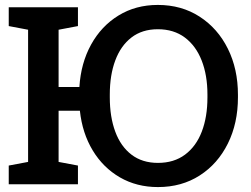

<svg xmlns="http://www.w3.org/2000/svg" viewBox="-20 -740 1009 771"><path d="M614.3 11.2Q528.8 11.2 461.4 -27.8Q394 -66.9 352.3 -136Q310.5 -205.1 300.8 -295.4H215.3V-89.8L293 -75.2V0H15.1V-75.2L92.8 -89.8V-620.6L15.1 -635.3V-710.9H293V-635.3L215.3 -620.6V-390.6H298.8Q304.7 -486.3 345.7 -560.8Q386.7 -635.3 455.8 -677.7Q524.9 -720.2 613.8 -720.2Q709 -720.2 781.7 -673.1Q854.5 -626 895 -544.4Q935.5 -462.9 935.5 -359.4V-349.1Q935.5 -245.1 895 -163.6Q854.5 -82 782 -35.4Q709.5 11.2 614.3 11.2ZM614.3 -85.9Q678.7 -85.9 723.1 -119.1Q767.6 -152.3 790.3 -211.4Q813 -270.5 813 -349.1V-360.4Q813 -438 789.8 -497.1Q766.6 -556.2 722.2 -589.4Q677.7 -622.6 613.8 -622.6Q550.8 -622.6 507.8 -589.4Q464.8 -556.2 442.9 -497.3Q420.9 -438.5 420.9 -360.4V-349.1Q420.9 -270.5 442.9 -211.2Q464.8 -151.9 508.1 -118.9Q551.3 -85.9 614.3 -85.9Z"/></svg>

Font: Roboto Slab LO Medium
Style: Regular
Weight: 500
Designer: Google
Version: Version 2.000